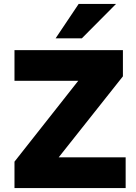

<svg xmlns="http://www.w3.org/2000/svg" viewBox="-20 -961 693 981"><path d="M54 0V-135L427 -608L436 -548H54V-705H608V-571L233 -98L224 -157H622V0ZM264 -765 382 -941H573L398 -765Z"/></svg>

Font: Nunito Sans 9pt Black
Style: Regular
Weight: 900
Version: Version 3.101;gftools[0.9.27]